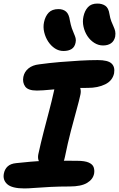

<svg xmlns="http://www.w3.org/2000/svg" viewBox="-30 -1046 667 1077"><path d="M177 -538Q127 -538 111 -561Q95 -584 101 -615Q107 -644 130 -662.5Q153 -681 189 -685Q247 -693 306.5 -698Q366 -703 420 -706Q474 -709 518 -709Q575 -709 595.5 -690Q616 -671 610 -635Q601 -593 560 -573Q519 -553 463 -553Q413 -553 375 -551.5Q337 -550 307.5 -547.5Q278 -545 255 -543Q232 -541 213 -539.5Q194 -538 177 -538ZM266 -104Q223 -104 200.5 -125Q178 -146 185 -181Q199 -245 215 -307Q231 -369 246 -425.5Q261 -482 271 -528Q278 -565 294 -583Q310 -601 344 -601Q382 -601 405.5 -576Q429 -551 421 -515Q414 -482 399.5 -430Q385 -378 367.5 -311Q350 -244 334 -165Q323 -104 266 -104ZM107 11Q37 11 10.5 -13Q-16 -37 -8 -74Q-3 -98 13.5 -113Q30 -128 61 -131Q107 -136 142.5 -139Q178 -142 208 -143Q238 -144 266.5 -144.5Q295 -145 327.5 -144.5Q360 -144 402 -144Q446 -144 468 -134Q490 -124 495.5 -107.5Q501 -91 498 -73Q492 -40 458.5 -20Q425 0 361 0Q303 0 253.5 2.5Q204 5 166 8Q128 11 107 11ZM548 -791Q522 -791 499 -805.5Q476 -820 460.5 -843.5Q445 -867 438.5 -896Q432 -925 438 -953Q445 -986 463.5 -1006Q482 -1026 516 -1026Q543 -1026 561 -1013.5Q579 -1001 584 -967Q588 -943 594.5 -926.5Q601 -910 607 -897Q613 -884 616 -871.5Q619 -859 616 -840Q610 -815 592.5 -803Q575 -791 548 -791ZM326 -760Q300 -760 278 -774.5Q256 -789 240.5 -812.5Q225 -836 218 -865Q211 -894 217 -922Q224 -955 243 -975Q262 -995 298 -995Q324 -995 340.5 -981Q357 -967 362 -931Q367 -905 373 -887.5Q379 -870 385 -857Q391 -844 394 -832.5Q397 -821 394 -807Q389 -782 371.5 -771Q354 -760 326 -760Z"/></svg>

Font: Shantell Sans
Style: Bold Italic
Weight: 700
Italic angle: -11°
Designer: Stephen Nixon, Anya Danilova, Shantell Martin
Foundry: Arrow Type
Version: Version 1.011;[c5ecc13dd]